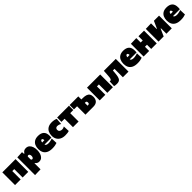

<svg xmlns="http://www.w3.org/2000/svg" viewBox="711 -2838 5356 5356"><g transform="rotate(-45 3389.5 -160.0)"><path d="M35 0V-502H556.5V0H334.5V-331H257V0Z M626.5 198V-502L821.5 -512L828.5 -440H844.5Q867 -481.5 899.2 -499.8Q931.5 -518 975.5 -518Q1039.5 -518 1081.5 -482.2Q1123.5 -446.5 1144 -386Q1164.5 -325.5 1164.5 -251Q1164.5 -181.5 1144.8 -120.5Q1125 -59.5 1083.5 -21.8Q1042 16 976.5 16Q936 16 908 -0.8Q880 -17.5 859.5 -45H848.5V192ZM885.5 -169Q910.5 -169 924 -194Q937.5 -219 937.5 -249Q937.5 -281.5 924.2 -305.8Q911 -330 885.5 -330Q874.5 -330 864.5 -324.8Q854.5 -319.5 848.5 -312V-197Q852.5 -186 862 -177.5Q871.5 -169 885.5 -169Z M1497.5 16Q1392.5 16 1327.5 -18Q1262.5 -52 1232.5 -112.2Q1202.5 -172.5 1202.5 -251Q1202.5 -329.5 1229.5 -389.8Q1256.5 -450 1312.8 -484Q1369 -518 1457.5 -518Q1568.5 -518 1629.5 -463.5Q1690.5 -409 1690.5 -288Q1690.5 -266.5 1689.2 -250.2Q1688 -234 1685.5 -218H1414.5Q1422.5 -190.5 1449.5 -176.8Q1476.5 -163 1526.5 -163Q1542.5 -163 1568.8 -166.8Q1595 -170.5 1623.8 -177.8Q1652.5 -185 1676.5 -196L1683.5 -14Q1653.5 -3 1607.5 6.5Q1561.5 16 1497.5 16ZM1459.5 -377Q1442.5 -377 1428.2 -360.2Q1414 -343.5 1411 -304.5L1500.5 -308Q1499.5 -339.5 1488.2 -358.2Q1477 -377 1459.5 -377Z M2007.5 12Q1918 12 1855.8 -21.2Q1793.5 -54.5 1761 -113.2Q1728.5 -172 1728.5 -249Q1728.5 -326.5 1757.5 -387Q1786.5 -447.5 1846 -482.2Q1905.5 -517 1997.5 -517Q2043.5 -517 2088.2 -508.2Q2133 -499.5 2164.5 -483L2149.5 -296Q2106 -321 2077 -327Q2048 -333 2030.5 -333Q1996 -333 1975.2 -312.2Q1954.5 -291.5 1954.5 -256Q1954.5 -214 1983.5 -190Q2012.5 -166 2062.5 -166Q2112 -166 2153.5 -194L2161.5 -7Q2134 2 2097.5 7Q2061 12 2007.5 12Z M2320 0V-331H2197.5V-502H2664.5V-331H2542V0Z M2813 0V-331H2690.5V-502H3032V-380.5H3087.5Q3160.5 -380.5 3213.5 -364Q3266.5 -347.5 3295 -307Q3323.5 -266.5 3323.5 -194Q3323.5 -105 3275 -52.5Q3226.5 0 3122 0ZM3032 -136H3055.5Q3076.5 -136 3090.2 -147.2Q3104 -158.5 3104 -189Q3104 -245 3060 -245H3032Z M3375 0V-502H3896.5V0H3674.5V-331H3597V0Z M4041 14Q4016 14 3986.8 10.5Q3957.5 7 3940 1.5L3947.5 -179Q3955 -178 3961.2 -177.5Q3967.5 -177 3971.5 -177Q3994.5 -177 4006.2 -199Q4018 -221 4023 -256.5Q4028 -292 4030 -332Q4032.5 -377 4035.5 -420.5Q4038.5 -464 4040.5 -502H4511V0H4289V-331H4225.5Q4223.5 -308.5 4222 -287.5Q4220.5 -266.5 4219 -248.5Q4212 -161 4198 -102.8Q4184 -44.5 4148.5 -15.2Q4113 14 4041 14Z M4859 16Q4754 16 4689 -18Q4624 -52 4594 -112.2Q4564 -172.5 4564 -251Q4564 -329.5 4591 -389.8Q4618 -450 4674.2 -484Q4730.5 -518 4819 -518Q4930 -518 4991 -463.5Q5052 -409 5052 -288Q5052 -266.5 5050.8 -250.2Q5049.5 -234 5047 -218H4776Q4784 -190.5 4811 -176.8Q4838 -163 4888 -163Q4904 -163 4930.2 -166.8Q4956.5 -170.5 4985.2 -177.8Q5014 -185 5038 -196L5045 -14Q5015 -3 4969 6.5Q4923 16 4859 16ZM4821 -377Q4804 -377 4789.8 -360.2Q4775.5 -343.5 4772.5 -304.5L4862 -308Q4861 -339.5 4849.8 -358.2Q4838.5 -377 4821 -377Z M5107 0V-502L5326 -508V-334H5406V-502H5625V0H5406V-166H5326V0Z M5695 0V-502L5907 -508V-287H5919L5961 -380.5Q5974.5 -410.5 5988.2 -441.2Q6002 -472 6015.5 -502H6218V0H6006V-214.5H5994L5953 -122.5Q5939.5 -92 5925.8 -61.2Q5912 -30.5 5898.5 0Z M6566 16Q6461 16 6396 -18Q6331 -52 6301 -112.2Q6271 -172.5 6271 -251Q6271 -329.5 6298 -389.8Q6325 -450 6381.2 -484Q6437.5 -518 6526 -518Q6637 -518 6698 -463.5Q6759 -409 6759 -288Q6759 -266.5 6757.8 -250.2Q6756.5 -234 6754 -218H6483Q6491 -190.5 6518 -176.8Q6545 -163 6595 -163Q6611 -163 6637.2 -166.8Q6663.5 -170.5 6692.2 -177.8Q6721 -185 6745 -196L6752 -14Q6722 -3 6676 6.5Q6630 16 6566 16ZM6528 -377Q6511 -377 6496.8 -360.2Q6482.5 -343.5 6479.5 -304.5L6569 -308Q6568 -339.5 6556.8 -358.2Q6545.5 -377 6528 -377Z"/></g></svg>

Font: Commissioner Black
Style: Regular
Weight: 900
Designer: Kostas Bartsokas
Foundry: Kostas Bartsokas
Version: Version 1.000; ttfautohint (v1.8.3)